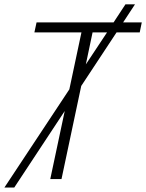

<svg xmlns="http://www.w3.org/2000/svg" viewBox="-65 -816 666 875"><path d="M-44.9 38.6 251 -408.7 306.2 -668.5H91.8L101.6 -713.9H452.6L506.8 -796.4H550.3L496.1 -713.9H581.1L571.8 -668.5H466.3L305.2 -424.3L215.3 0H164.1L230 -310.1L0 38.6ZM356.9 -668.5 326.2 -522.5 422.9 -668.5Z"/></svg>

Font: Open Sans Light
Style: Italic
Weight: 300
Italic angle: -12°
Designer: Monotype Design Team
Foundry: Monotype Imaging Inc.
Version: Version 3.003; ttfautohint (v1.8.4)